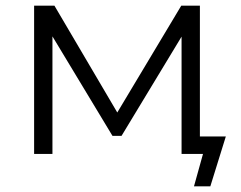

<svg xmlns="http://www.w3.org/2000/svg" viewBox="-20 -546 856 681"><path d="M781 -62 726 115H668L700 0H624V-416L411 -64H379L166 -417V0H101V-526H173L396 -147L623 -526H689V-62Z"/></svg>

Font: APTA Sans Regular
Style: Regular
Weight: 400
Version: Version 7.200